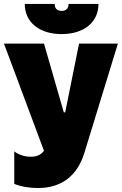

<svg xmlns="http://www.w3.org/2000/svg" viewBox="-20 -740 615 969"><path d="M105 -720C105 -629 177 -568 291 -568C405 -568 477 -629 477 -720H326C326 -699 315 -685 291 -685C267 -685 256 -699 256 -720ZM171 209C290 209 370 148 406 31L575 -520H379L309 -173H302L202 -520H0L202 21C185 44 161 51 136 51C103 51 72 40 52 24V188C86 202 130 209 171 209Z"/></svg>

Font: Fixel Text Black
Style: Regular
Weight: 900
Width: 4
Designer: AlfaBravo + MacPaw
Foundry: Kyrylo Tkachov, Marchela Mozhyna, Serhii Makarenko, Maria Weinstein, Zakhar Kryvoshyya
Version: Version 1.211